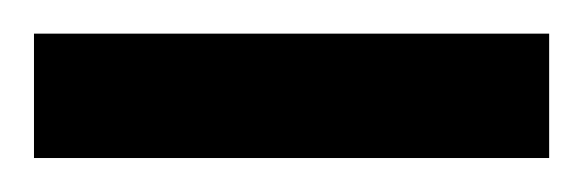

<svg xmlns="http://www.w3.org/2000/svg" viewBox="-20 -720 343 113"><path d="M0 -627V-700.2H303.2V-627Z"/></svg>

Font: Archivo Medium
Style: Regular
Weight: 500
Designer: Hector Gatti
Foundry: Omnibus-Type
Version: Version 2.001